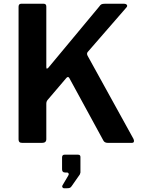

<svg xmlns="http://www.w3.org/2000/svg" viewBox="-20 -762 769 1024"><path d="M692 -21Q696 -12 694 -6Q692 0 682 0H556Q537 0 531 -13L349 -347Q342 -357 332 -344L234 -229Q227 -221 227 -209V-20Q227 0 204 0H99Q88 0 83.5 -4.5Q79 -9 79 -18V-726Q79 -742 93 -742H213Q227 -742 227 -727V-405Q227 -396 230 -396Q233 -396 238 -401L510 -728Q515 -736 521 -739Q527 -742 539 -742H641Q652 -742 656.5 -736Q661 -730 654 -722L448 -485Q441 -477 447 -465L692 -21ZM321 242Q316 242 313 237Q310 232 313 227L342 178Q348 170 346 164Q344 158 336 158H327Q311 158 311 141V78Q311 63 324 63H396Q409 63 409 75V158Q409 160 407.5 163Q406 166 406 168L362 231Q358 237 353 239.5Q348 242 337 242Z"/></svg>

Font: Libre Franklin SemiBold
Style: Regular
Weight: 600
Designer: Pablo Impallari, Rodrigo Fuenzalida, Nhung Nguyen
Foundry: Impallari Type
Version: Version 3.000